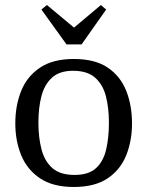

<svg xmlns="http://www.w3.org/2000/svg" viewBox="-20 -735 587 765"><path d="M274 10Q191 10 139.5 -24.5Q88 -59 64.5 -116.5Q41 -174 41 -243Q41 -315 64.5 -373Q88 -431 139.5 -465.5Q191 -500 274 -500Q359 -500 409.5 -465.5Q460 -431 483 -373Q506 -315 506 -243Q506 -174 483 -116.5Q460 -59 409 -24.5Q358 10 274 10ZM277 -38Q333 -38 362.5 -65Q392 -92 403 -139.5Q414 -187 414 -246Q414 -305 402 -351.5Q390 -398 359 -425.5Q328 -453 271 -453Q217 -453 187 -425.5Q157 -398 145 -351.5Q133 -305 133 -246Q133 -187 145.5 -139.5Q158 -92 189 -65Q220 -38 277 -38ZM245 -558 145 -697 167 -715 275 -625 382 -715 403 -697 305 -558Z"/></svg>

Font: Manuale
Style: Regular
Weight: 400
Designer: Eduardo Tunni / Pablo Cosgaya
Foundry: Eduardo Tunni / Pablo Cosgaya
Version: Version 1.002